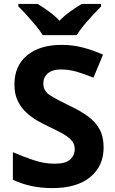

<svg xmlns="http://www.w3.org/2000/svg" viewBox="-20 -954 591 984"><path d="M511 -198Q511 -103 442.5 -46.5Q374 10 248 10Q135 10 46 -33V-174Q97 -152 151.5 -133.5Q206 -115 260 -115Q316 -115 339.5 -136.5Q363 -158 363 -191Q363 -218 344.5 -237Q326 -256 295 -272.5Q264 -289 224 -308Q199 -320 170 -336.5Q141 -353 114.5 -377.5Q88 -402 71 -437Q54 -472 54 -521Q54 -617 119 -670.5Q184 -724 296 -724Q352 -724 402.5 -711Q453 -698 508 -674L459 -556Q410 -576 371 -587Q332 -598 291 -598Q248 -598 225 -578Q202 -558 202 -526Q202 -488 236 -466Q270 -444 337 -412Q392 -386 430.5 -358Q469 -330 490 -292Q511 -254 511 -198ZM199 -774Q185 -797 162.5 -824Q140 -851 116.5 -877Q93 -903 74 -921V-934H173Q199 -918 229 -896.5Q259 -875 285 -848Q311 -875 342 -896.5Q373 -918 399 -934H498V-921Q480 -903 456 -877Q432 -851 409.5 -824Q387 -797 373 -774Z"/></svg>

Font: Noto IKEA Simplified Chinese
Style: Bold
Weight: 700
Designer: Monotype Design Team
Foundry: Monotype Imaging Inc.
Version: Version 1.100